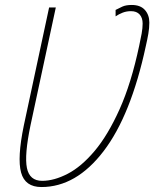

<svg xmlns="http://www.w3.org/2000/svg" viewBox="-20 -744 633 774"><path d="M147 10Q81 10 65 -48.5Q49 -107 76 -238L178 -714H205L103 -239Q78 -119 88.5 -67Q99 -15 150 -15Q198 -15 253 -43.5Q308 -72 361.5 -135.5Q415 -199 462 -303.5Q509 -408 541 -559Q547 -586 551 -608.5Q555 -631 555 -649Q555 -672 543 -685.5Q531 -699 508 -699Q490 -699 474.5 -693Q459 -687 446 -678V-704Q459 -711 473.5 -717.5Q488 -724 511 -724Q546 -724 564 -704Q582 -684 582 -653Q582 -631 578 -608Q574 -585 568 -559Q508 -279 397.5 -134.5Q287 10 147 10Z"/></svg>

Font: Noto Sans SemiCondensed Thin
Style: Italic
Weight: 100
Width: 4
Italic angle: -12°
Designer: Monotype Design Team
Foundry: Monotype Imaging Inc.
Version: Version 2.013; ttfautohint (v1.8.4.7-5d5b)